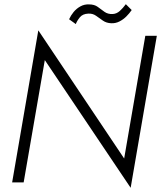

<svg xmlns="http://www.w3.org/2000/svg" viewBox="-20 -871 769 917"><path d="M674 -700 573 -114 163 -726 38 0H93L194 -584L604 26L729 -700ZM310 -779 342 -756Q348 -772 361.5 -788.5Q375 -805 402 -806Q423 -807 439 -795.5Q455 -784 471.5 -772.5Q488 -761 511 -760Q532 -759 550.5 -768.5Q569 -778 583.5 -792.5Q598 -807 609 -823L581 -851Q567 -832 552 -818.5Q537 -805 518 -804Q495 -803 479 -814.5Q463 -826 447 -838Q431 -850 405 -850Q383 -851 364 -840.5Q345 -830 331.5 -813.5Q318 -797 310 -779Z"/></svg>

Font: Jost Light
Style: Italic
Weight: 300
Italic angle: -5°
Version: Version 3.710